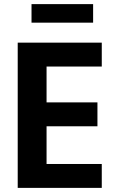

<svg xmlns="http://www.w3.org/2000/svg" viewBox="-20 -912 570 932"><path d="M66 0V-705H474V-589H206V-415H453V-299H206V-116H474V0ZM133 -802V-892H432V-802Z"/></svg>

Font: Nunito Sans 10pt Condensed ExtraBold
Style: Regular
Weight: 800
Width: 3
Designer: Vernon Adams
Foundry: Vernon Adams
Version: Version 3.101;gftools[0.9.27]